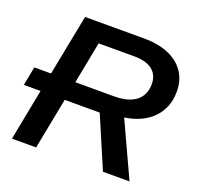

<svg xmlns="http://www.w3.org/2000/svg" viewBox="-130 -818 973 948"><g transform="rotate(20 356.5 -344.0)"><path d="M504.9 0 390.1 -269H206.1L153.8 0H26.9L79.1 -269.5H-8.8L10.3 -368.2H98.1L160.6 -688H472.2Q546.9 -688 601.6 -664.1Q654.8 -641.1 683.6 -597.9Q712.4 -554.7 712.4 -496.6Q712.4 -412.1 659.4 -356.9Q606.4 -301.8 511.7 -287.6L644.5 0ZM428.2 -368.7Q504.9 -368.7 544.2 -399.9Q583.5 -431.2 583.5 -488.8Q583.5 -536.6 550.5 -562.5Q517.6 -588.4 456.1 -588.4H268.1L225.6 -368.7Z"/></g></svg>

Font: Arimo SemiBold
Style: Italic
Weight: 600
Italic angle: -12°
Version: Version 1.33